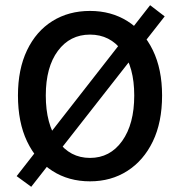

<svg xmlns="http://www.w3.org/2000/svg" viewBox="-20 -686 689 738"><path d="M100 32 44 -9 557 -666 613 -623ZM326 11Q244 11 181.5 -29Q119 -69 84 -142.5Q49 -216 49 -319Q49 -420 84 -493Q119 -566 181.5 -605Q244 -644 326 -644Q407 -644 469.5 -605Q532 -566 567.5 -493Q603 -420 603 -319Q603 -216 567.5 -142.5Q532 -69 469.5 -29Q407 11 326 11ZM326 -79Q403 -79 449.5 -144Q496 -209 496 -319Q496 -428 449.5 -490.5Q403 -553 326 -553Q249 -553 202.5 -490.5Q156 -428 156 -319Q156 -209 202.5 -144Q249 -79 326 -79Z"/></svg>

Font: Narnoor Medium
Style: Regular
Weight: 500
Designer: S. Sridhar Murthy
Foundry: SIL International
Version: Version 3.000